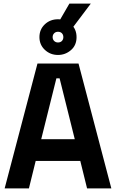

<svg xmlns="http://www.w3.org/2000/svg" viewBox="-20 -1056 650 1076"><path d="M6 0 190 -700H420L604 0H468L430 -154H180L142 0ZM399 -276 314 -617H296L211 -276ZM289 -898 369 -1036H489L385 -898ZM201 -848Q201 -891 231 -919.5Q261 -948 305 -948Q349 -948 379 -920Q409 -892 409 -848Q409 -802 377.5 -775Q346 -748 305 -748Q262 -748 231.5 -776.5Q201 -805 201 -848ZM335 -848Q335 -861 327 -869.5Q319 -878 305 -878Q292 -878 283.5 -869.5Q275 -861 275 -848Q275 -835 283.5 -826.5Q292 -818 305 -818Q319 -818 327 -826.5Q335 -835 335 -848Z"/></svg>

Font: Space Grotesk Frontify
Style: Bold
Weight: 700
Designer: Florian Karsten
Version: Version 2.000